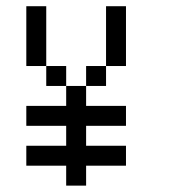

<svg xmlns="http://www.w3.org/2000/svg" viewBox="-20 -582 540 602"><path d="M62.5 -562.5H125V-375H62.5ZM125 -375H187.5V-312.5H125ZM187.5 -312.5H250V-250H375V-187.5H250V-125H375V-62.5H250V0H187.5V-62.5H62.5V-125H187.5V-187.5H62.5V-250H187.5ZM250 -375H312.5V-312.5H250ZM312.5 -562.5H375V-375H312.5Z"/></svg>

Font: Pixel Operator Mono
Style: Regular
Weight: 400
Monospace: yes
Designer: Jayvee Enaguas (HarvettFox96)
Version: 2016.04.25